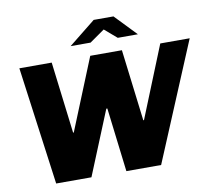

<svg xmlns="http://www.w3.org/2000/svg" viewBox="-92 -992 1228 1099"><g transform="rotate(-10 522.0 -442.5)"><path d="M242 -686 293 -270H297L466 -686H650L701 -270H705L873 -686H1044L757 0H555L510 -372H504L352 0H147L54 -686ZM568 -821 481 -760H365L521 -885H636L756 -760H639Z"/></g></svg>

Font: Chivo ExtraBold Italic
Style: Regular
Weight: 800
Italic angle: -8.05°
Designer: Hector Gatti
Foundry: Omnibus-Type
Version: Version 1.007